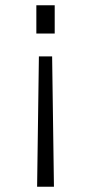

<svg xmlns="http://www.w3.org/2000/svg" viewBox="-20 -710 346 730"><path d="M118.2 -689.9H188V-582.5H118.2ZM127.9 -495.6H178.2L185.1 0H121.1Z"/></svg>

Font: HK Grotesk Legacy
Style: Regular
Weight: 400
Designer: Alfredo Marco Pradil
Foundry: Hanken Design Co.
Version: Version 2.022;PS 002.022;hotconv 1.0.88;makeotf.lib2.5.64775